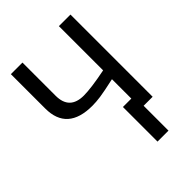

<svg xmlns="http://www.w3.org/2000/svg" viewBox="-244 -774 1088 1088"><g transform="rotate(-45 300.0 -230.0)"><path d="M363.8 -78.1H431.2V-233.4Q349.6 -215.3 313.2 -210.2Q276.9 -205.1 246.6 -205.1Q46.4 -205.1 46.4 -383.3V-658.7H139.2V-393.1Q139.2 -280.3 253.4 -280.3Q311.5 -280.3 431.2 -304.2V-658.7H523.9V0H451.7V199.2H363.8Z"/></g></svg>

Font: Courier New
Style: Regular
Weight: 400
Designer: Steve Matteson
Foundry: Ascender Corporation
Version: Version 2.00.3